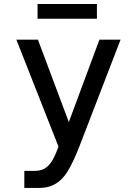

<svg xmlns="http://www.w3.org/2000/svg" viewBox="-20 -924 642 944"><path d="M164.6 -832H456.5V-904.3H164.6ZM99.6 0H171.9C239.3 0 279.3 -30.8 309.1 -76.2C330.6 -108.9 352.1 -156.7 371.6 -207.5L572.8 -729H468.8L318.4 -323.7L166.5 -729H60.5L267.6 -203.1C260.7 -184.6 257.8 -177.2 253.4 -167C231.9 -117.2 205.6 -84 152.8 -84H99.6Z"/></svg>

Font: Hack
Style: Regular
Weight: 400
Monospace: yes
Designer: Christopher Simpkins
Foundry: Christopher Simpkins
Version: Version 2.010